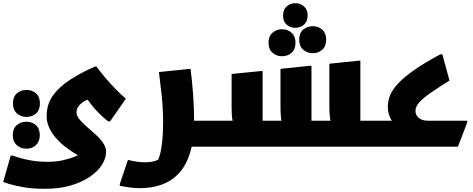

<svg xmlns="http://www.w3.org/2000/svg" viewBox="-60 -918 2963 1202"><path d="M220 264Q142 264 84.5 253.5Q27 243 -5 233Q-37 223 -40 221L7 56H18Q31 60 61 69.5Q91 79 136.5 87Q182 95 239 95Q288 95 330 86Q372 77 407 63Q442 49 467 35L473 78Q444 64 411 44Q378 24 346 -1Q314 -26 288.5 -56Q263 -86 247.5 -120Q232 -154 232 -191Q232 -266 272 -321Q312 -376 380 -419.5Q448 -463 533 -501H544Q567 -470 598 -433Q629 -396 663 -361Q697 -326 728 -300L629 -158H617Q582 -186 555 -213.5Q528 -241 504.5 -272.5Q481 -304 455 -343L527 -298Q520 -301 506.5 -299Q493 -297 478.5 -290Q464 -283 450 -272Q436 -261 427.5 -246.5Q419 -232 419 -214Q419 -193 437.5 -170.5Q456 -148 483.5 -124.5Q511 -101 539 -75.5Q567 -50 585.5 -23Q604 4 604 33Q604 73 578 114Q552 155 502 189Q452 223 381.5 243.5Q311 264 220 264ZM106 -186Q71 -186 46 -208Q21 -230 21 -271Q21 -312 46 -333.5Q71 -355 106 -355Q141 -355 165.5 -333.5Q190 -312 190 -271Q190 -230 166 -208Q142 -186 106 -186ZM105 13Q70 13 45 -9.5Q20 -32 20 -72Q20 -113 45 -134.5Q70 -156 105 -156Q141 -156 165 -134.5Q189 -113 189 -72Q189 -32 165 -9.5Q141 13 105 13Z M1129 0V-162H1289V-20L1269 0ZM741 83Q768 90 795 94Q822 98 847 98Q886 98 915.5 88Q945 78 956 69L912 113Q930 90 940.5 52.5Q951 15 956 -36.5Q961 -88 961 -151Q961 -239 952.5 -318Q944 -397 935 -467L1121 -486H1133Q1142 -417 1148.5 -332.5Q1155 -248 1155 -165Q1155 -47 1131 34Q1107 115 1062 164.5Q1017 214 954.5 237Q892 260 815 260Q789 260 760 256.5Q731 253 710.5 249Q690 245 690 245V234Z M1269 0V-142L1289 -162H1476L1412 -134Q1398 -145 1394 -173Q1390 -201 1390 -243V-455L1572 -473H1584V-83L1505 -162H1782L1718 -134Q1704 -146 1700 -174Q1696 -202 1696 -243V-487L1878 -506H1890V-83L1811 -162H2088L2025 -135Q2011 -147 2006.5 -176Q2002 -205 2002 -248V-519L2184 -538H2196V-83L2117 -162H2308V-20L2305 0ZM1789 -744Q1756 -744 1734 -764Q1712 -784 1712 -821Q1712 -857 1734 -877.5Q1756 -898 1789 -898Q1821 -898 1843.5 -877.5Q1866 -857 1866 -821Q1866 -784 1843.5 -764Q1821 -744 1789 -744ZM1898 -585Q1863 -585 1838 -607Q1813 -629 1813 -670Q1813 -711 1838 -732.5Q1863 -754 1898 -754Q1933 -754 1957.5 -732.5Q1982 -711 1982 -670Q1982 -629 1958 -607Q1934 -585 1898 -585ZM1705 -566Q1671 -566 1646 -588Q1621 -610 1621 -651Q1621 -691 1646 -713Q1671 -735 1706 -735Q1741 -735 1765.5 -713Q1790 -691 1790 -651Q1790 -610 1766 -588Q1742 -566 1705 -566Z M2277 0V-142L2297 -162H2500L2481 -96Q2448 -106 2422 -128.5Q2396 -151 2382 -182.5Q2368 -214 2368 -250Q2368 -286 2382 -321Q2396 -356 2431.5 -394.5Q2467 -433 2531.5 -478.5Q2596 -524 2697 -578H2709L2754 -414Q2686 -371 2638.5 -338.5Q2591 -306 2566 -278.5Q2541 -251 2541 -223Q2541 -198 2561.5 -180Q2582 -162 2624 -162H2865V-151L2807 0Z"/></svg>

Font: Kufam ExtraBold
Style: Italic
Weight: 800
Italic angle: -11°
Designer: Artur Schmal
Foundry: Original Type
Version: Version 1.301; ttfautohint (v1.8.3)